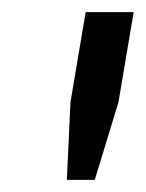

<svg xmlns="http://www.w3.org/2000/svg" viewBox="-20 -706 240 316"><path d="M90 -410 96 -538 121 -686H200L175 -538L136 -410Z"/></svg>

Font: Archivo SemiExpanded Light
Style: Italic
Weight: 300
Width: 6
Italic angle: -10°
Designer: Hector Gatti
Foundry: Omnibus-Type
Version: Version 2.001